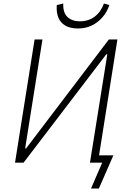

<svg xmlns="http://www.w3.org/2000/svg" viewBox="-20 -931 744 1099"><path d="M501 148 565 0H495L594 -619L589 -621L115 0H66L178 -705H223L124 -82L129 -81L603 -705H652L547 -42H629L546 148ZM426 -768Q381 -768 353 -785Q325 -802 313.5 -831.5Q302 -861 305 -902L342 -911Q340 -858 366.5 -833.5Q393 -809 437 -809Q486 -809 521.5 -835.5Q557 -862 575 -911L606 -902Q592 -861 565.5 -831Q539 -801 504 -784.5Q469 -768 426 -768Z"/></svg>

Font: Nunito Sans 7pt Condensed ExtraLight
Style: Italic
Weight: 250
Width: 3
Italic angle: -9°
Designer: Vernon Adams
Foundry: Vernon Adams
Version: Version 3.101;gftools[0.9.27]